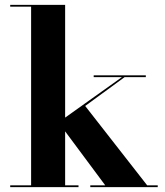

<svg xmlns="http://www.w3.org/2000/svg" viewBox="-20 -770 680 790"><path d="M22 0V-7.5H108V-742.5H22V-750H248V-7.5H303V0ZM351.5 0V-7.5H413L220.5 -266.5L481.5 -452.5H365.5V-460H580V-452.5H492.5L330.5 -334L585.5 -7.5H629V0Z"/></svg>

Font: Bodoni Moda 28pt
Style: Bold
Weight: 700
Designer: Owen Earl
Foundry: indestructible type
Version: Version 2.005